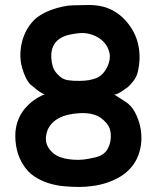

<svg xmlns="http://www.w3.org/2000/svg" viewBox="-20 -741 621 760"><path d="M293 -1Q263 -1 231.5 -4Q200 -7 170.5 -16.5Q141 -26 115.5 -43Q90 -60 73 -87Q54 -116 46.5 -149.5Q39 -183 41 -218Q46 -272 77.5 -310Q109 -348 157 -368Q153 -368 144.5 -373Q136 -378 127 -385Q118 -392 110.5 -398.5Q103 -405 100 -407Q88 -420 80.5 -437Q73 -454 68 -471Q55 -516 65 -565.5Q75 -615 106 -652Q119 -668 139 -680.5Q159 -693 182 -701.5Q205 -710 228.5 -715Q252 -720 271 -720Q297 -720 322 -721Q347 -722 372 -718Q403 -713 429.5 -698Q456 -683 476 -661Q516 -617 527.5 -562.5Q539 -508 524 -451Q519 -435 509 -421.5Q499 -408 486 -396Q483 -394 476 -389Q469 -384 460.5 -378.5Q452 -373 444 -369.5Q436 -366 432 -367Q456 -352 478 -337.5Q500 -323 514 -297Q528 -271 534.5 -242Q541 -213 539.5 -184Q538 -155 528 -127.5Q518 -100 499 -78Q480 -56 455.5 -41.5Q431 -27 404 -18Q377 -9 348.5 -5Q320 -1 293 -1ZM295 -293Q273 -292 250.5 -287Q228 -282 209.5 -271.5Q191 -261 178 -243.5Q165 -226 162 -200Q160 -180 167.5 -164.5Q175 -149 187.5 -137.5Q200 -126 217 -119.5Q234 -113 251 -111Q291 -105 328 -112Q342 -115 354.5 -117.5Q367 -120 377.5 -125Q388 -130 396.5 -138.5Q405 -147 411 -162Q420 -183 418.5 -209.5Q417 -236 402 -253Q380 -279 353.5 -287Q327 -295 295 -293ZM296 -610Q273 -608 252 -603Q231 -598 215 -587Q199 -576 190.5 -558Q182 -540 183 -513Q184 -494 189 -477.5Q194 -461 208 -447Q225 -427 249 -423.5Q273 -420 297 -421Q334 -421 361.5 -432Q389 -443 406 -479Q419 -508 413 -533Q407 -558 390 -575.5Q373 -593 347.5 -602.5Q322 -612 296 -610Z"/></svg>

Font: Jua
Style: Regular
Weight: 400
Version: Version 1.001